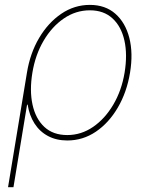

<svg xmlns="http://www.w3.org/2000/svg" viewBox="-20 -569 615 793"><path d="M13.2 204.1 91.3 -269Q104.5 -349.6 141.8 -412.6Q179.2 -475.6 233.2 -512.2Q287.1 -548.8 351.1 -548.8Q415 -548.8 456.5 -512.2Q498 -475.6 514.2 -412.4Q530.3 -349.1 517.1 -269Q503.9 -188.5 466.8 -125Q429.7 -61.5 376 -25.1Q322.3 11.2 257.8 11.2Q212.9 11.2 178.5 -7.1Q144 -25.4 122.6 -58.8Q101.1 -92.3 94.2 -136.7H91.8L35.6 204.1ZM257.8 -11.2Q315.4 -11.2 364.5 -44.9Q413.6 -78.6 448 -137Q482.4 -195.3 494.6 -269Q506.8 -343.3 493.9 -401.4Q481 -459.5 444.8 -492.9Q408.7 -526.4 351.1 -526.4Q293 -526.4 243.7 -492.7Q194.3 -459 160.2 -400.9Q126 -342.8 113.8 -269Q101.6 -195.3 114.3 -137Q127 -78.6 163.1 -44.9Q199.2 -11.2 257.8 -11.2Z"/></svg>

Font: Inter 17pt Thin
Style: Italic
Weight: 250
Italic angle: -9.3988°
Version: Version 4.001;git-66647c0bb